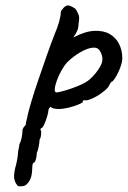

<svg xmlns="http://www.w3.org/2000/svg" viewBox="-20 -446 462 694"><path d="M61 227Q57 227 50.5 227.5Q44 228 39 219Q35 214 32 202.5Q29 191 34 165Q39 148 42 131.5Q45 115 45 107Q45 103 47.5 91.5Q50 80 50 75Q55 67 58 53Q61 39 61 28Q61 16 73 6Q73 -2 76.5 -14Q80 -26 80 -30Q83 -44 93.5 -79.5Q104 -115 119.5 -160Q135 -205 150 -248Q165 -291 177 -321Q189 -349 194.5 -370.5Q200 -392 200 -402Q200 -406 202 -408.5Q204 -411 211 -419Q221 -429 231.5 -425.5Q242 -422 253 -414Q261 -401 264.5 -391.5Q268 -382 264 -360Q264 -345 258.5 -333.5Q253 -322 248.5 -316Q244 -310 246 -311Q288 -333 321 -334.5Q354 -336 376.5 -323Q399 -310 410.5 -287Q422 -264 422 -235Q422 -223 416 -205.5Q410 -188 401.5 -173Q393 -158 387 -152Q383 -152 379 -145.5Q375 -139 371 -131Q363 -121 345.5 -108.5Q328 -96 310 -88.5Q292 -81 284 -84Q284 -84 281.5 -83Q279 -82 279 -77Q279 -75 264 -68.5Q249 -62 228.5 -57Q208 -52 192 -52Q171 -52 162 -60Q160 -58 157.5 -54Q155 -50 155 -47Q155 -41 150.5 -25.5Q146 -10 140 3.5Q134 17 129 17Q129 17 127 20Q125 23 129 28Q129 28 128.5 39.5Q128 51 123 59Q123 67 120 83Q117 99 113 107Q113 119 109.5 130.5Q106 142 102 142Q98 143 97 154.5Q96 166 96 171Q95 196 84 211.5Q73 227 61 227ZM184 -112Q192 -112 216 -119Q240 -126 265 -136.5Q290 -147 303 -158Q329 -181 343.5 -208Q358 -235 341 -262Q333 -276 313.5 -273.5Q294 -271 270 -257Q246 -243 224 -222Q212 -209 202 -191Q192 -173 185.5 -155Q179 -137 178 -124.5Q177 -112 184 -112Z"/></svg>

Font: Caveat Medium
Style: Regular
Weight: 500
Designer: Pablo Impallari
Foundry: Pablo Impallari
Version: Version 2.000